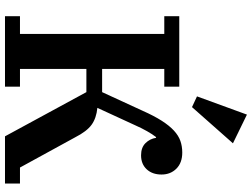

<svg xmlns="http://www.w3.org/2000/svg" viewBox="-140 -869 1009 769"><g transform="rotate(90 364.5 -484.5)"><path d="M45 -60H116V-638H45V-698H327V-638H256V-389H349L424 -552Q444 -597 463.5 -627.5Q483 -658 503 -676.5Q523 -695 544.5 -702.5Q566 -710 591 -710Q632 -710 655.5 -686.5Q679 -663 679 -627Q679 -590 658 -567.5Q637 -545 602 -545Q571 -545 553.5 -562.5Q536 -580 532 -605H529Q518 -591 505.5 -569Q493 -547 482 -522L412 -370Q453 -366 479.5 -347Q506 -328 530 -281L651 -60H715V0H526L349 -326H256V-60H327V0H45ZM366 -769 439 -969 554 -913 409 -749Z"/></g></svg>

Font: IBM Plex Serif SemiBold
Style: Regular
Weight: 600
Designer: Mike Abbink, Paul van der Laan, Pieter van Rosmalen
Foundry: Bold Monday
Version: Version 2.5